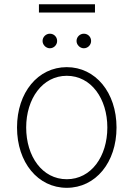

<svg xmlns="http://www.w3.org/2000/svg" viewBox="-20 -868 625 899"><path d="M292.6 11.4C427.6 11.4 525.6 -107.2 525.6 -271C525.6 -434.7 427.2 -553.6 292.6 -553.6C157.7 -553.6 59.7 -435 59.7 -271C59.7 -107.2 157.7 11.4 292.6 11.4ZM292.6 -28.8C177.9 -28.8 102.6 -135.7 102.6 -271C102.6 -405.5 178.6 -513.1 292.6 -513.1C407 -513.1 482.6 -405.9 482.6 -271C482.6 -135.7 407.3 -28.8 292.6 -28.8ZM424.7 -848H162.3V-809.3H424.7ZM213.4 -642C232.6 -642 247.5 -658 247.5 -676.1C247.5 -695.3 232.6 -710.2 213.4 -710.2C195.3 -710.2 179.3 -695.3 179.3 -676.1C179.3 -658 195.3 -642 213.4 -642ZM372.5 -642C391.7 -642 406.6 -658 406.6 -676.1C406.6 -695.3 391.7 -710.2 372.5 -710.2C354.4 -710.2 338.4 -695.3 338.4 -676.1C338.4 -658 354.4 -642 372.5 -642Z"/></svg>

Font: Karasuma Gothic
Style: Thin
Weight: 200
Designer: Rasmus Andersson / Ryoko Ishizuka
Foundry: rsms
Version: Version 1.00